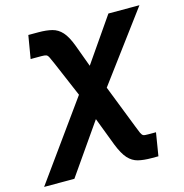

<svg xmlns="http://www.w3.org/2000/svg" viewBox="-169 -614 877 916"><g transform="rotate(-15 269.0 -156.0)"><path d="M-63 204.1 211.4 -177.7 137.7 -350.6Q127 -375.5 121.6 -386.2Q116.2 -397 109.1 -399.4Q102.1 -401.9 86.4 -401.9H32.7L51.8 -515.6H101.6Q141.1 -515.6 168.9 -508.5Q196.8 -501.5 217.8 -478.3Q238.8 -455.1 256.8 -406.7L296.9 -297.9L447.3 -515.6H600.6L348.1 -175.8L432.1 39.1Q440.9 62.5 445.8 73Q450.7 83.5 457 87.4Q461.4 89.4 467.5 89.8Q473.6 90.3 482.9 90.3H520L501.5 204.1H467.8Q429.2 204.1 401.6 197.3Q374 190.4 353 167.5Q332 144.5 312.5 95.2L259.3 -44.4L86.4 204.1Z"/></g></svg>

Font: Inter Display
Style: Bold Italic
Weight: 700
Italic angle: -9.39999°
Designer: Rasmus Andersson
Foundry: rsms
Version: Version 4.000;git-a52131595